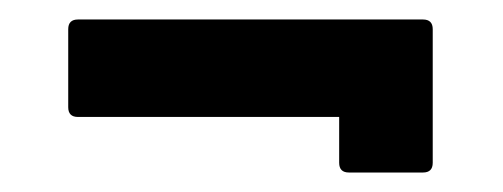

<svg xmlns="http://www.w3.org/2000/svg" viewBox="-20 -419 516 197"><path d="M50 -309V-389Q50 -399 60 -399H414Q424 -399 424 -389V-252Q424 -242 414 -242H338Q328 -242 328 -252V-299H60Q50 -299 50 -309Z"/></svg>

Font: Kanalisirung
Style: Regular
Weight: 500
Designer: Peter Wiegel
Foundry: Peter Wiegel
Version: 1.000